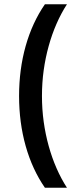

<svg xmlns="http://www.w3.org/2000/svg" viewBox="-20 -762 352 906"><path d="M296 -742Q268.5 -699.5 246.8 -649.8Q225 -600 209.8 -545Q194.5 -490 186.2 -430.8Q178 -371.5 178 -309Q178 -247 186.2 -187.5Q194.5 -128 209.8 -73Q225 -18 246.8 31.8Q268.5 81.5 296 124H192Q132.5 38 101.2 -72.8Q70 -183.5 70 -309Q70 -434.5 101.2 -545.2Q132.5 -656 192 -742Z"/></svg>

Font: Argentum Sans
Style: Regular
Weight: 400
Designer: Julieta Ulanovsky, Owen Earl, Chris M. Simpson, Rasmus Andersson, Cristiano Sobral
Foundry: The Argentum Sans Project Authors
Version: Version 3.135; ttfautohint (v1.8.4.7-5d5b-dirty)